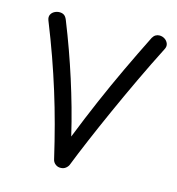

<svg xmlns="http://www.w3.org/2000/svg" viewBox="-117 -889 935 1012"><g transform="rotate(15 350.0 -383.5)"><path d="M42 -714Q36 -731 42 -743.5Q48 -756 61 -763Q74 -770 89 -770Q103 -770 113 -763.5Q123 -757 130 -740Q160 -665 186 -592.5Q212 -520 235 -448Q258 -376 278.5 -303Q299 -230 317 -153Q360 -262 404.5 -365Q449 -468 496 -567.5Q543 -667 592 -765Q599 -777 608.5 -782.5Q618 -788 629 -788Q645 -788 658 -779.5Q671 -771 676.5 -756.5Q682 -742 673 -725Q625 -631 577.5 -530.5Q530 -430 487 -334Q444 -238 408.5 -154.5Q373 -71 350 -12Q346 1 334 11Q322 21 306 21Q290 22 277 12Q264 2 261 -13Q239 -108 216 -194Q193 -280 167 -363.5Q141 -447 110.5 -533Q80 -619 42 -714Z"/></g></svg>

Font: Playpen Sans Thai
Style: Regular
Weight: 400
Designer: Sirin Gunkloy, Laura Meseguer, Veronika Burian, José Scaglione
Foundry: TypeTogether
Version: Version 2.000